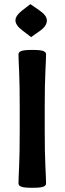

<svg xmlns="http://www.w3.org/2000/svg" viewBox="-20 -894 312 922"><path d="M201.2 -12.7Q201.2 -2.9 188.2 2.4Q175.3 7.8 134.8 7.8Q95.2 7.8 82 2.4Q68.8 -2.9 68.8 -12.7Q68.8 -33.2 71.8 -94.7Q74.7 -156.2 74.7 -267.6V-378.9Q74.7 -490.2 71.8 -551.8Q68.8 -613.3 68.8 -633.8Q68.8 -643.6 82 -648.9Q95.2 -654.3 134.8 -654.3Q175.3 -654.3 188.2 -648.9Q201.2 -643.6 201.2 -633.8Q201.2 -613.3 198 -551.8Q194.8 -490.2 194.8 -378.9V-267.6Q194.8 -156.2 198 -94.7Q201.2 -33.2 201.2 -12.7ZM129.4 -715.8 88.4 -747.1Q54.2 -772.9 54.2 -795.9Q54.2 -819.3 88.9 -845.7L126 -874L169.9 -843.8Q205.1 -819.3 205.1 -795.9Q205.1 -768.6 170.9 -745.1Z"/></svg>

Font: ALMAS
Style: Bold
Weight: 700
Designer: ALMAS Font/ by Husham Jawad Kadhim, derived from the Bainsely font by/ Paul James MIller
Foundry: High-Logic / Made with FontCreator
Version: Version 1.411;September 19, 2021;FontCreator 14.0.0.2814 32-